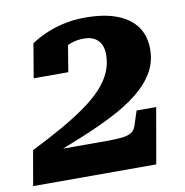

<svg xmlns="http://www.w3.org/2000/svg" viewBox="-94 -687 727 756"><g transform="rotate(-10 269.0 -309.0)"><path d="M-21.6 0H470.6L509.6 -222.4H431.2L412.4 -164.6Q406.8 -147 393.6 -138.6Q380.4 -130.2 356.2 -127.5Q332 -124.8 292.8 -124.8H64L62.8 -102.6Q135.6 -130.6 203.8 -158.5Q272 -186.4 330.4 -216.4Q388.8 -246.4 432.7 -281.4Q476.6 -316.4 501.2 -358.3Q525.8 -400.2 525.8 -451.4Q525.8 -505 499.2 -541.9Q472.6 -578.8 421.3 -598.4Q370 -618 294.8 -618Q246.2 -618 204.5 -608Q162.8 -598 130.7 -583.2Q98.6 -568.4 77.2 -553.4L54.2 -417.6H192.6L213.2 -541.8Q200 -541.8 189.6 -536.1Q179.2 -530.4 172.4 -522.2Q165.6 -514 163.3 -505Q161 -496 163 -488.8Q172.2 -499.8 188.1 -510.9Q204 -522 226.4 -529.7Q248.8 -537.4 275 -537.4Q300.4 -537.4 317.3 -528.2Q334.2 -519 342.8 -502Q351.4 -485 351.4 -460.4Q351.4 -423.4 336.8 -390.1Q322.2 -356.8 293.5 -326.1Q264.8 -295.4 222.3 -265.3Q179.8 -235.2 125.1 -204.2Q70.4 -173.2 2.8 -139.6Z"/></g></svg>

Font: Roboto Serif 20pt
Style: Italic
Weight: 400
Italic angle: -10°
Designer: Greg Gazdowicz
Foundry: Commercial Type
Version: Version 1.008